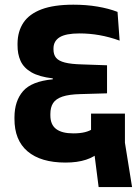

<svg xmlns="http://www.w3.org/2000/svg" viewBox="-20 -667 581 807"><path d="M255.5 16.3Q305.1 16.3 341.6 4.3Q378 -7.7 398.8 -29.2L371.4 -126.6Q357.2 -116.5 337 -111.5Q316.7 -106.4 287.7 -106.4Q240.4 -106.4 216.1 -124.7Q191.7 -143 191.7 -182.2V-188.1Q191.7 -216 203.3 -233.8Q214.9 -251.6 242.4 -261Q269.9 -270.3 317.9 -271.5L429.9 -274.7V-392.6L324.7 -396.3Q278.7 -397.4 252.6 -404.2Q226.5 -410.9 215.6 -424.2Q204.8 -437.6 204.8 -459.2V-463.2Q204.8 -494.4 230.8 -510.5Q256.8 -526.5 314 -526.5Q356.8 -526.5 397.9 -519.2Q439 -512 482.8 -496.3L474 -617Q437 -631.3 389.9 -639.3Q342.8 -647.3 288.5 -647.3Q206.5 -647.3 154.8 -627.9Q103.1 -608.4 78.6 -571.9Q54.2 -535.3 53.7 -484.5V-477.8Q53.3 -440.1 66.4 -411.1Q79.5 -382 112 -363.1Q144.6 -344.2 201.8 -337.6V-333.6Q112.7 -325.2 76.9 -283.9Q41.1 -242.5 40.8 -174.5V-168.1Q40.3 -78.1 95.8 -30.9Q151.4 16.3 255.5 16.3ZM505.1 -189.5H362.7V-70.6L371.2 -63.6L394.6 119.4H535.1L505.1 -67.2Z"/></svg>

Font: Anek Devanagari Medium
Style: Regular
Weight: 500
Designer: Kailash Malviya (Devanagari) & Yesha Goshar (Latin)
Foundry: Ek Type
Version: Version 1.003